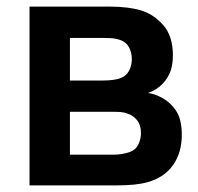

<svg xmlns="http://www.w3.org/2000/svg" viewBox="-20 -560 599 580"><path d="M334.5 0H69.2V-540H314.5Q341.2 -540 364.2 -537Q387.2 -534.1 403.7 -529.3Q442.8 -518.1 472.5 -484.9Q502.3 -451.7 502.3 -392.8Q502.3 -358.6 491.5 -336.2Q480.8 -313.9 462.5 -298.8Q453.9 -291.9 444.9 -287Q435.9 -282 427 -279.2Q446.8 -276.2 464.2 -267.3Q491.6 -254.1 510.4 -227.6Q529.2 -201.1 529.2 -153Q529.2 -98.7 502.8 -61.4Q476.5 -24.1 426 -9.7Q407.5 -4.5 383.5 -2.2Q359.5 0 334.5 0ZM191.2 -222.3V-92.8H326.2Q336.7 -92.8 349.1 -95Q361.5 -97.1 371.3 -100.5Q389.7 -106.9 397.8 -123.5Q405.8 -140 405.8 -158Q405.8 -182.7 393.7 -197.3Q381.6 -212 364.3 -217Q354.4 -221 342.8 -221.7Q331.2 -222.3 323.5 -222.3ZM191.2 -445.5V-316.8H291.2Q306.4 -316.8 321.1 -318.6Q335.8 -320.3 346 -324.8Q362.2 -331.6 370.2 -347Q378.2 -362.5 378.2 -381.3Q378.2 -401.6 369.4 -417.7Q360.6 -433.8 341.7 -439.7Q328.9 -444.2 311.2 -444.9Q293.4 -445.5 288.7 -445.5Z"/></svg>

Font: Manrope Variable Light
Style: Regular
Weight: 200
Designer: Mikhail Sharanda
Foundry: Mikhail Sharanda
Version: Version 4.505